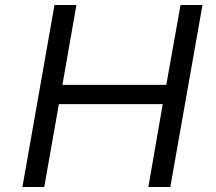

<svg xmlns="http://www.w3.org/2000/svg" viewBox="-20 -749 864 769"><path d="M69.8 0 198.2 -729H286.1L230 -409.2H646L703.1 -729H791L662.1 0H574.2L631.8 -332H215.8L157.2 0Z"/></svg>

Font: Hubot Sans
Style: Italic
Weight: 400
Italic angle: -10°
Designer: Deni Anggara
Foundry: GitHub
Version: Version 1.001;gftools[0.9.31]